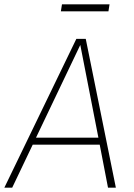

<svg xmlns="http://www.w3.org/2000/svg" viewBox="-33 -860 612 880"><path d="M424 -197H117L23 0H-13L317 -682H360L498 0H462ZM418 -229 335 -654 132 -229ZM246 -808 251 -840H469L464 -808Z"/></svg>

Font: FiraGO UltraLight
Style: Italic
Weight: 200
Italic angle: -8°
Designer: bBox Type GmbH
Foundry: bBox Type GmbH
Version: Version 1.001